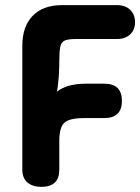

<svg xmlns="http://www.w3.org/2000/svg" viewBox="-20 -720 546 748"><path d="M211 -59Q211 8 141 8Q107 8 87 -9Q67 -26 67 -59V-542Q67 -617 107.5 -658.5Q148 -700 221 -700H436Q468 -700 487 -682Q506 -664 506 -633Q506 -604 487 -586Q468 -568 436 -568H276Q247 -568 233 -562.5Q219 -557 215 -538.5Q211 -520 211 -481Q211 -454 209 -422.5Q207 -391 202 -363Q241 -394 316 -394H386Q455 -394 455 -327Q455 -260 386 -260H308Q251 -260 231 -242Q211 -224 211 -171Z"/></svg>

Font: Madimi One
Style: Regular
Weight: 400
Designer: Taurai Valerie Mtake, Mirko Velimirovic
Foundry: TaVaTake
Version: Version 1.000; ttfautohint (v1.8.4.7-5d5b)